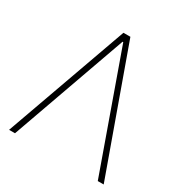

<svg xmlns="http://www.w3.org/2000/svg" viewBox="-165 -834 917 961"><g transform="rotate(30 294.0 -353.5)"><path d="M20.5 0 273.4 -707H313.5L567.4 0H533.2L295.9 -666H292L54.7 0Z"/></g></svg>

Font: Pretendard JP Thin
Style: Regular
Weight: 100
Designer: Base glyphs from Inter by Rasmus Andersson; Hangeul glyphs from Noto Sans CJK(Source Han Sans) by Jang Soo-young and Kan
Foundry: Kil Hyung-jin
Version: Version 1.309